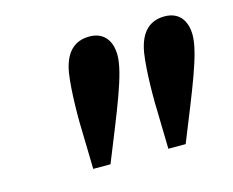

<svg xmlns="http://www.w3.org/2000/svg" viewBox="-59 -806 597 492"><g transform="rotate(-15 239.5 -560.0)"><path d="M211.7 -725.3C173.4 -725.3 146.4 -703.4 137.2 -648.9C130.2 -603 129.5 -529.1 131.7 -475.1L133.6 -395H179.4C231.8 -525.5 269.1 -612 269.1 -660.4C269.1 -699.8 249.2 -725.3 211.7 -725.3ZM411.1 -725.3C372.8 -725.3 345.8 -703.4 336.6 -648.9C329.6 -603 328.9 -529.1 331.1 -475.1L332.9 -395H378.8C431.2 -525.5 468.4 -612 468.4 -660.4C468.4 -699.8 448.6 -725.3 411.1 -725.3Z"/></g></svg>

Font: Source Serif 4 Variable
Style: Italic
Weight: 400
Italic angle: -12°
Designer: Frank Grießhammer
Foundry: Adobe Systems Incorporated
Version: Version 4.004;hotconv 1.0.116;makeotfexe 2.5.65601